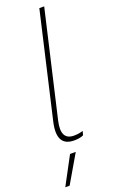

<svg xmlns="http://www.w3.org/2000/svg" viewBox="-191 -770 619 1041"><g transform="rotate(-20 118.0 -249.5)"><path d="M124 9Q21 9 51 -124L191 -730H219L78 -121Q54 -16 132 -16Q160 -16 184 -24L178 -1Q158 9 124 9ZM110 70 16 231H-9L77 70Z"/></g></svg>

Font: Elaine Sans ExtraLight
Style: Italic
Weight: 275
Italic angle: -13°
Designer: Wei Huang
Foundry: Wei Huang
Version: Version 2.001;December 24, 2019;FontCreator 12.0.0.2547 64-b